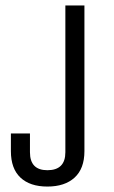

<svg xmlns="http://www.w3.org/2000/svg" viewBox="-20 -670 420 705"><path d="M220 -650H290V-115Q290 -51 254 -18Q218 15 154 15Q90 15 55 -18Q20 -51 20 -115V-180H90V-111Q90 -45 154 -45Q220 -45 220 -111Z"/></svg>

Font: Unica One
Style: Regular
Weight: 400
Designer: Eduardo Rodriguez Tunni
Foundry: Eduardo Rodriguez Tunni
Version: Version 1.001